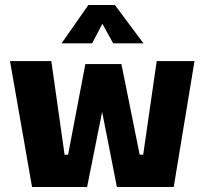

<svg xmlns="http://www.w3.org/2000/svg" viewBox="-20 -747 818 767"><path d="M108 0 20 -503H185L238 -129H252L321 -491H465L538 -129H552L606 -503H757L674 0H447L388 -300L328 0ZM226 -574 333 -727H439L553 -574H432L389 -652L348 -574Z"/></svg>

Font: Cairo ExtraBold
Style: Regular
Weight: 800
Designer: Mohamed Gaber, Accademia di Belle Arti di Urbino
Foundry: Kief Type Foundry, Accademia di Belle Arti di Urbino
Version: Version 3.117